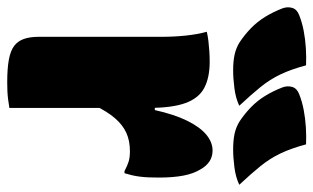

<svg xmlns="http://www.w3.org/2000/svg" viewBox="-224 -674 868 532"><g transform="rotate(90 210.0 -408.0)"><path d="M212 -403H249Q261 -457 278.5 -492.5Q296 -528 317 -545.5Q338 -563 361 -563Q378 -563 391 -554.5Q404 -546 413 -530Q425 -511 430.5 -482.5Q436 -454 436 -415Q436 -400 435.5 -387Q435 -374 433.5 -362Q432 -350 429.5 -339.5Q427 -329 424 -319H418Q403 -327 391.5 -330.5Q380 -334 363 -334Q334 -334 312 -324Q290 -314 271.5 -292.5Q253 -271 236 -236ZM243 0Q231 2 219.5 3.5Q208 5 196 5.5Q184 6 172 6Q134 6 109.5 1.5Q85 -3 71.5 -13Q58 -23 52 -40Q46 -57 46 -81Q46 -115 46 -150Q46 -185 46 -219.5Q46 -254 46 -287Q46 -320 46 -354Q46 -388 46 -420Q46 -457 42.5 -489.5Q39 -522 32 -547Q45 -550 58 -551.5Q71 -553 85.5 -554Q100 -555 115 -555Q159 -555 187.5 -540Q216 -525 229.5 -488Q243 -451 243 -386Q243 -347 243 -307.5Q243 -268 243 -229Q243 -190 243 -151Q243 -112 243 -74Q243 -36 243 0ZM125 -822Q136 -781 150 -751.5Q164 -722 185.5 -695.5Q207 -669 237 -637Q216 -627 188.5 -623.5Q161 -620 139 -620Q114 -620 95.5 -624Q77 -628 61 -638Q40 -652 22 -669.5Q4 -687 -9.5 -709Q-23 -731 -33 -757Q-38 -771 -34 -784Q-30 -797 -14 -803Q6 -811 29.5 -815.5Q53 -820 77.5 -821.5Q102 -823 125 -822ZM344 -822Q355 -781 369 -751.5Q383 -722 404.5 -695.5Q426 -669 456 -637Q435 -627 407.5 -623.5Q380 -620 358 -620Q333 -620 314.5 -624Q296 -628 280 -638Q259 -652 241 -669.5Q223 -687 209.5 -709Q196 -731 186 -757Q181 -771 185 -784Q189 -797 205 -803Q225 -811 248.5 -815.5Q272 -820 296.5 -821.5Q321 -823 344 -822Z"/></g></svg>

Font: Recursive Casual Black
Style: Regular
Weight: 900
Version: Version 1.047